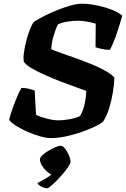

<svg xmlns="http://www.w3.org/2000/svg" viewBox="-20 -740 677 1029"><path d="M253 0Q228 0 194.5 -9.5Q161 -19 127 -34Q93 -49 66 -66Q39 -83 29 -98Q35 -124 47 -157.5Q59 -191 72 -222Q85 -253 95 -269Q116 -269 135.5 -264Q155 -259 166 -255L173 -125Q196 -113 231.5 -104Q267 -95 295 -95Q321 -95 355 -101.5Q389 -108 409 -118Q425 -144 433.5 -182.5Q442 -221 442 -253Q421 -261 384 -274Q347 -287 304.5 -303.5Q262 -320 221.5 -338Q181 -356 150 -374Q119 -392 108 -409Q104 -426 108 -456Q112 -486 120.5 -519.5Q129 -553 140 -581.5Q151 -610 162 -623Q185 -638 218.5 -655Q252 -672 288.5 -686.5Q325 -701 359 -710.5Q393 -720 419 -720Q456 -720 499.5 -711Q543 -702 580 -687.5Q617 -673 635 -656Q631 -640 623 -614Q615 -588 605.5 -560Q596 -532 586 -508.5Q576 -485 569 -473Q546 -473 524 -478Q502 -483 492 -487L493 -613Q476 -619 448 -624Q420 -629 400 -629Q375 -629 343.5 -624.5Q312 -620 290 -609Q275 -577 265 -539.5Q255 -502 255 -476Q272 -468 307 -456Q342 -444 385 -428.5Q428 -413 470 -396Q512 -379 545 -360.5Q578 -342 593 -324Q592 -289 585 -245.5Q578 -202 565 -160Q552 -118 533 -89Q522 -78 491.5 -63Q461 -48 420 -33.5Q379 -19 335 -9.5Q291 0 253 0ZM234 269Q220 269 202 260Q184 251 181 241Q199 231 220 219.5Q241 208 256 195Q243 190 228.5 176.5Q214 163 204 146Q194 129 194 114Q194 104 207.5 91.5Q221 79 240.5 67.5Q260 56 278 48.5Q296 41 305 41Q316 41 328.5 56.5Q341 72 349.5 92Q358 112 358 127Q358 135 347 152Q336 169 319 189Q302 209 284 227.5Q266 246 252 257.5Q238 269 234 269Z"/></svg>

Font: Texturina ExtraBold
Style: Italic
Weight: 800
Italic angle: -11°
Designer: Guillermo Torres Carreño
Foundry: Omnibus-Type
Version: Version 1.002; ttfautohint (v1.8.3)